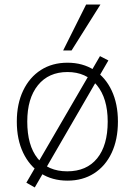

<svg xmlns="http://www.w3.org/2000/svg" viewBox="-20 -788 593 845"><path d="M277 7Q210 7 160 -25Q110 -57 82 -115.5Q54 -174 54 -253Q54 -331 82 -389.5Q110 -448 160 -480Q210 -512 277 -512Q344 -512 394 -480Q444 -448 471.5 -389.5Q499 -331 499 -253Q499 -174 471.5 -115.5Q444 -57 394 -25Q344 7 277 7ZM133 37 96 16 420 -541 457 -522ZM276 -34Q361 -34 407.5 -91Q454 -148 454 -253Q454 -355 406.5 -413Q359 -471 277 -471Q194 -471 147 -413Q100 -355 100 -253Q100 -148 145.5 -91Q191 -34 276 -34ZM295 -566H258L359 -768H422Z"/></svg>

Font: Muli ExtraLight
Style: Regular
Weight: 250
Designer: Vernon Adams
Foundry: Vernon Adams
Version: Version 2.100; ttfautohint (v1.8.1.43-b0c9)